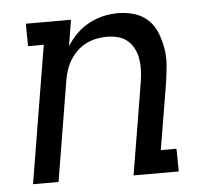

<svg xmlns="http://www.w3.org/2000/svg" viewBox="-44 -575 687 622"><g transform="rotate(-5 300.0 -264.0)"><path d="M39 0 113 -447H62L61 -520H208L194 -435Q207 -456 225.5 -474.5Q244 -493 266.5 -505Q289 -517 313 -522.5Q337 -528 361 -528Q389 -528 415 -520Q441 -512 459.5 -494Q478 -476 487.5 -451.5Q497 -427 501.5 -400.5Q506 -374 503.5 -346Q501 -318 497 -290L461 -74H512L513 0H366L416 -302Q419 -321 419.5 -339.5Q420 -358 417 -375.5Q414 -393 406 -408.5Q398 -424 385 -435Q372 -446 354.5 -450.5Q337 -455 318 -455Q301 -455 284 -451.5Q267 -448 251 -440Q235 -432 222 -419.5Q209 -407 199.5 -392Q190 -377 184.5 -360.5Q179 -344 176 -327L122 0Z"/></g></svg>

Font: Iosevka Plex Etoile
Style: Italic
Weight: 400
Italic angle: -9°
Designer: Belleve Invis
Foundry: Belleve Invis
Version: Version 25.1.1; ttfautohint (v1.8.4)